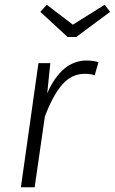

<svg xmlns="http://www.w3.org/2000/svg" viewBox="-20 -789 484 809"><path d="M395 -527 379 -472Q361 -478 337 -478Q282 -478 242.5 -433Q203 -388 169 -298L126 0H68L142 -523H192L179 -396Q240 -534 345 -534Q374 -534 395 -527ZM444 -739 301 -633H265L150 -739L177 -769L287 -685L421 -769Z"/></svg>

Font: Fira Sans Light
Style: Italic
Weight: 300
Italic angle: -8°
Designer: bBox Type GmbH & Carrois Corporate GbR & Edenspiekermann AG
Foundry: bBox Type GmbH & Carrois Corporate GbR & Edenspiekermann AG
Version: Version 4.301